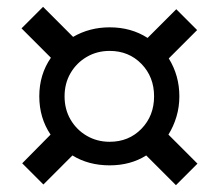

<svg xmlns="http://www.w3.org/2000/svg" viewBox="-20 -655 640 562"><path d="M495 -113 408 -200Q362 -171 301 -171Q239 -171 192 -200L107 -115L45 -177L128 -261Q95 -310 95 -373Q95 -437 129 -486L43 -572L106 -635L194 -547Q242 -575 301 -575Q364 -575 412 -544L496 -628L557 -567L474 -484Q505 -434 505 -373Q505 -342 496.5 -313.5Q488 -285 473 -261L558 -176ZM301 -240Q357 -240 394 -278Q431 -316 431 -373Q431 -430 394 -468Q357 -506 301 -506Q264 -506 234 -488.5Q204 -471 186.5 -441Q169 -411 169 -373Q169 -335 186.5 -305Q204 -275 234 -257.5Q264 -240 301 -240Z"/></svg>

Font: JetBrainsMono NF
Style: Regular
Weight: 400
Designer: Philipp Nurullin, Konstantin Bulenkov
Foundry: JetBrains
Version: Version 2.251; ttfautohint (v1.8.3);Nerd Fonts 2.2.2